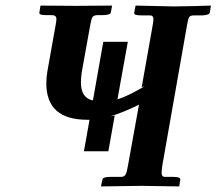

<svg xmlns="http://www.w3.org/2000/svg" viewBox="-20 -667 776 688"><path d="M368.2 -125H280.8L300.8 -237.8H293Q146 -237.8 146 -368.2Q146 -391.1 149.9 -412.1L179.2 -576.2Q182.1 -591.3 182.1 -599.1Q182.1 -613.3 164.1 -612.8H146Q131.8 -612.8 126 -615Q120.1 -617.2 121.1 -622.1L125 -647L252.9 -646Q271 -646 317.4 -646.5Q363.8 -647 381.8 -647L377 -622.1Q376 -613.3 348.1 -612.8H331.1Q315.9 -612.8 311.5 -606Q307.1 -599.1 303.2 -576.2L272.9 -408.2Q270 -387.2 270 -371.1Q270 -315.9 313 -307.1L350.1 -517.1H438L400.9 -311Q438 -322.3 498 -357.9L487.8 -355L526.9 -575.2Q529.8 -590.3 529.8 -599.1Q529.8 -612.3 516.1 -611.8H486.8Q472.7 -611.8 466.3 -614Q460 -616.2 460.9 -621.1L465.8 -647L601.1 -644Q619.1 -644 668 -645Q716.8 -646 735.8 -647L731.9 -622.1Q729 -612.3 703.1 -611.8H673.8Q662.6 -611.8 658.2 -606Q653.8 -600.1 649.9 -575.2L562 -76.2Q559.1 -57.1 559.1 -47.9Q559.1 -32.7 571.8 -33.2H601.1Q627.9 -33.2 626 -22.9L622.1 1L486.8 -1Q465.8 -1 413.8 0Q361.8 1 341.8 1L347.2 -23.9Q348.1 -32.7 375 -33.2H414.1Q425.3 -33.2 430.2 -42Q435.1 -50.8 439 -76.2L478 -292Q424.8 -265.1 375 -250L391.1 -252.9Z"/></svg>

Font: Linux Libertine
Style: Semibold Italic
Weight: 600
Italic angle: -11.5°
Designer: Philipp H. Poll
Foundry: Philipp H. Poll
Version: Version 5.1.2 ; ttfautohint (v0.9)